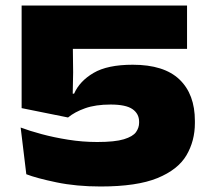

<svg xmlns="http://www.w3.org/2000/svg" viewBox="-20 -659 764 697"><path d="M345 18Q257.5 18 185.2 3Q113 -12 75.5 -26.5L55 -196Q87 -184 131.5 -172Q176 -160 227.8 -151.8Q279.5 -143.5 333 -143.5Q397 -143.5 429.8 -153.5Q462.5 -163.5 473.8 -179.5Q485 -195.5 485 -213.5V-217Q485 -246 461 -262.8Q437 -279.5 381.5 -279.5Q327 -279.5 289 -266Q251 -252.5 227 -232.5L58.5 -266.5V-639H659V-481.5H244.5L245.5 -395.5L244 -319H249Q269 -364.5 319.5 -394.2Q370 -424 462 -424Q575.5 -424 631.5 -370.5Q687.5 -317 687.5 -220V-212Q687.5 -147.5 656.8 -95.2Q626 -43 551.5 -12.5Q477 18 345 18Z"/></svg>

Font: Anek Latin Expanded ExtraBold
Style: Regular
Weight: 800
Width: 7
Designer: Yesha Goshar
Foundry: Ek Type
Version: Version 1.003